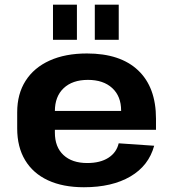

<svg xmlns="http://www.w3.org/2000/svg" viewBox="-20 -774 725 804"><path d="M331.4 10.1Q243.5 10.1 180.9 -19Q118.3 -48.1 85.2 -103.3Q52 -158.4 52 -236.1V-303.9Q52 -380.6 87.2 -435.7Q122.4 -490.9 188 -520.5Q253.6 -550.1 344.1 -550.1Q483.9 -550.1 558.5 -479.3Q633.2 -408.5 633.2 -276.9V-230.5H180.8V-309.4H508.5L487.2 -279.1V-311Q487.2 -371 450 -405.2Q412.7 -439.5 348.2 -439.5Q283.3 -439.5 246.5 -404.7Q209.8 -370 209.8 -308.5V-218.8Q209.8 -158.3 245.8 -124.8Q281.8 -91.3 345.3 -91.3Q399.7 -91.3 433.9 -113.3Q468.1 -135.3 477 -173.9L625.6 -163.7Q602.9 -80 526 -35Q449 10.1 331.4 10.1ZM302.1 -754.4V-607.4H201.9V-754.4ZM477.2 -754.4V-607.4H377V-754.4Z"/></svg>

Font: Pathway Extreme 8pt Thin
Style: Regular
Weight: 100
Designer: Eduardo Rodriguez Tunni
Foundry: Eduardo Rodriguez Tunni
Version: Version 1.000